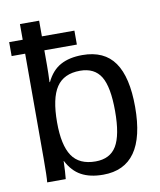

<svg xmlns="http://www.w3.org/2000/svg" viewBox="-83 -791 721 866"><g transform="rotate(-10 278.0 -358.0)"><path d="M5.4 -652.8V-588.9H67.4V-108.9C67.4 -53.9 66.4 -17.6 64.5 0H149.4C150.1 -3.3 151 -15.2 152.3 -35.9C153.6 -56.6 154.3 -71.9 154.3 -82H155.3C171.9 -49.8 193.4 -26.4 220 -12C246.5 2.5 279.8 9.8 319.8 9.8C449.4 9.8 514.2 -82.4 514.2 -266.6C514.2 -357.7 498.5 -425.8 467 -470.7C435.6 -515.6 386.6 -538.1 319.8 -538.1C280.1 -538.1 246.8 -530.8 220 -516.1C193.1 -501.5 171.5 -477.2 155.3 -443.4H153.3C154.6 -472 155.3 -496.9 155.3 -518.1V-588.9H304.2V-652.8H155.3V-724.6H67.4V-652.8ZM421.9 -263.7C421.9 -190.1 412 -137 392.3 -104.2C372.6 -71.5 340.7 -55.2 296.4 -55.2C246.6 -55.2 210.6 -71.7 188.5 -104.7C166.3 -137.8 155.3 -189 155.3 -258.3C155.3 -331.9 166.6 -385.6 189.2 -419.4C211.8 -453.3 247.9 -470.2 297.4 -470.2C341.3 -470.2 373 -454.3 392.6 -422.4C412.1 -390.5 421.9 -337.6 421.9 -263.7Z"/></g></svg>

Font: Arimo
Style: Regular
Weight: 400
Designer: Steve Matteson
Foundry: Monotype Imaging Inc.
Version: Version 1.32